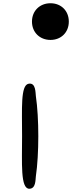

<svg xmlns="http://www.w3.org/2000/svg" viewBox="-20 -1220 507 1183"><path d="M161 -57C201 -58 198 -110 201 -134C221 -270 221 -492 201 -628C198 -647 202 -713 156 -704C106 -695 116 -551 116 -381C116 -215 105 -56 161 -57ZM291 -974C357 -974 404 -1021 404 -1087C404 -1153 357 -1200 291 -1200C225 -1200 177 -1153 177 -1087C177 -1021 225 -974 291 -974Z"/></svg>

Font: Venom Sans
Style: Bd
Weight: 700
Version: Version 1.001